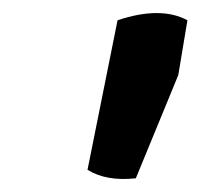

<svg xmlns="http://www.w3.org/2000/svg" viewBox="-20 -935 307 294"><path d="M114 -675 160 -904Q226 -926 267 -904L253 -820L188 -662Q143 -657 114 -675Z"/></svg>

Font: Tillana SemiBold
Style: Regular
Weight: 600
Designer: Lipi Raval (Devanagari, Latin), Jonny Pinhorn (Latin)
Foundry: Indian Type Foundry
Version: Version 2.003;PS 1.0;hotconv 1.0.79;makeotf.lib2.5.61930; tt